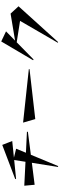

<svg xmlns="http://www.w3.org/2000/svg" viewBox="1030 -1890 941 3040"><g transform="rotate(-90 1500.0 -370.5)"><path d="M376 78 442 -336 94 -292 79 -456 458 -437 486 -616 189 -586 183 -599 725 -805 787 -647 524 -620 665 -585 601 -430 933 -414V-399L569 -352L390 80Z M1078 -475 1925 -384V-373L1134 -282Z M2343 74 2689 -523 2350 -576 2078 -309 2066 -317 2363 -821 2523 -745 2377 -602 2804 -673 2920 -547 2353 80Z"/></g></svg>

Font: Tiejili SC
Style: Regular
Weight: 400
Designer: Buernia
Foundry: Ershou Xiaoxi Press
Version: Version 1.100